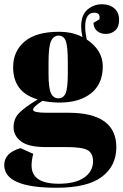

<svg xmlns="http://www.w3.org/2000/svg" viewBox="-30 -636 582 906"><path d="M411 -528 439 -545Q445 -576 415 -576Q372 -576 372 -510Q372 -484 379 -450Q455 -399 455 -323Q455 -240 400 -196Q345 -152 251 -152Q212 -152 170 -160Q126 -132 126 -118Q126 -104 190 -104H292Q519 -104 519 59Q519 147 450.5 198.5Q382 250 237 250Q-10 250 -10 143Q-10 85 67 63L127 90Q119 119 119 145Q119 231 247 231Q325 231 367 202Q409 173 409 125Q409 87 383.5 72.5Q358 58 282 58H185Q104 58 69 31Q34 4 34 -35Q34 -75 59 -101.5Q84 -128 148 -167Q32 -200 32 -319Q32 -394 86 -440Q140 -486 248 -486Q313 -486 359 -461Q353 -488 353 -510Q353 -566 383 -591Q413 -616 451 -616Q487 -616 509.5 -596.5Q532 -577 532 -542Q532 -509 514 -492.5Q496 -476 469 -476Q445 -476 428.5 -489.5Q412 -503 411 -528ZM199 -341V-287Q199 -220 210.5 -196Q222 -172 246 -172Q269 -172 279.5 -195.5Q290 -219 290 -292V-341Q290 -419 280 -443.5Q270 -468 247 -468Q223 -468 211 -442.5Q199 -417 199 -341Z"/></svg>

Font: Abril Fatface
Style: Regular
Weight: 400
Designer: Veronika Burian, Jos Scaglione
Foundry: TypeTogether
Version: Version 1.001